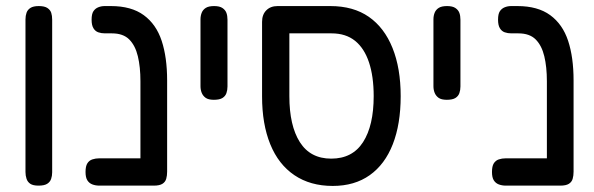

<svg xmlns="http://www.w3.org/2000/svg" viewBox="-20 -602 1959 633"><path d="M107 10Q89 10 80 4Q71 -2 67.5 -12.5Q64 -23 64 -35V-538Q64 -550 67.5 -560Q71 -570 80.5 -576Q90 -582 108 -582Q127 -582 136.5 -575.5Q146 -569 149 -559.5Q152 -550 152 -537V-34Q152 -22 148.5 -12Q145 -2 135.5 4Q126 10 107 10Z M487 10Q470 10 460 5Q450 0 446.5 -9.5Q443 -19 443 -29V-334Q443 -381 434.5 -416.5Q426 -452 406 -472Q386 -492 349 -492H326Q314 -492 304 -495.5Q294 -499 288 -509Q282 -519 282 -537Q282 -556 288 -565Q294 -574 304 -578Q314 -582 325 -582H346Q413 -582 454 -552Q495 -522 513 -467.5Q531 -413 531 -337V-36Q531 -23 528 -12.5Q525 -2 515.5 4Q506 10 487 10ZM308 10Q295 10 284.5 6Q274 2 268 -7.5Q262 -17 262 -35Q262 -54 268 -63.5Q274 -73 284.5 -76.5Q295 -80 307 -80H491L490 10Z M685 -273Q667 -273 658 -279.5Q649 -286 645 -296Q641 -306 641 -318V-538Q641 -550 645 -560Q649 -570 658.5 -576Q668 -582 686 -582Q704 -582 713.5 -575.5Q723 -569 726.5 -559.5Q730 -550 730 -537V-317Q730 -305 726.5 -295Q723 -285 713.5 -279Q704 -273 685 -273Z M1077 11Q1003 11 950.5 -24.5Q898 -60 871 -126.5Q844 -193 844 -284V-530Q844 -554 858 -568Q872 -582 895 -582H1069Q1145 -582 1196 -546.5Q1247 -511 1274 -444Q1301 -377 1301 -285Q1301 -193 1275 -126.5Q1249 -60 1199 -24.5Q1149 11 1077 11ZM1072 -79Q1142 -79 1177 -133.5Q1212 -188 1212 -285Q1212 -350 1196.5 -396.5Q1181 -443 1150.5 -467.5Q1120 -492 1073 -492H934V-285Q934 -188 968.5 -133.5Q1003 -79 1072 -79Z M1453 -273Q1435 -273 1426 -279.5Q1417 -286 1413 -296Q1409 -306 1409 -318V-538Q1409 -550 1413 -560Q1417 -570 1426.5 -576Q1436 -582 1454 -582Q1472 -582 1481.5 -575.5Q1491 -569 1494.5 -559.5Q1498 -550 1498 -537V-317Q1498 -305 1494.5 -295Q1491 -285 1481.5 -279Q1472 -273 1453 -273Z M1827 10Q1810 10 1800 5Q1790 0 1786.5 -9.5Q1783 -19 1783 -29V-334Q1783 -381 1774.5 -416.5Q1766 -452 1746 -472Q1726 -492 1689 -492H1666Q1654 -492 1644 -495.5Q1634 -499 1628 -509Q1622 -519 1622 -537Q1622 -556 1628 -565Q1634 -574 1644 -578Q1654 -582 1665 -582H1686Q1753 -582 1794 -552Q1835 -522 1853 -467.5Q1871 -413 1871 -337V-36Q1871 -23 1868 -12.5Q1865 -2 1855.5 4Q1846 10 1827 10ZM1648 10Q1635 10 1624.5 6Q1614 2 1608 -7.5Q1602 -17 1602 -35Q1602 -54 1608 -63.5Q1614 -73 1624.5 -76.5Q1635 -80 1647 -80H1831L1830 10Z"/></svg>

Font: Fredoka SemiCondensed
Style: Regular
Weight: 400
Width: 4
Designer: Ben Nathan
Foundry: Milena B. Brandão, Ben Nathan
Version: Version 2.001